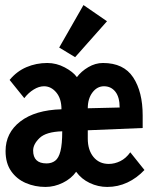

<svg xmlns="http://www.w3.org/2000/svg" viewBox="-20 -727 591 759"><path d="M160 12Q118 12 82 -3.5Q46 -19 24 -50.5Q2 -82 2 -130Q2 -202 60.5 -247Q119 -292 223 -295Q223 -337 202.5 -361.5Q182 -386 154 -386Q134 -386 113 -373Q92 -360 76 -339L18 -411Q46 -445 84.5 -461.5Q123 -478 167 -478Q203 -478 236 -460.5Q269 -443 284 -422Q301 -445 329 -461.5Q357 -478 387 -478Q469 -478 506.5 -421Q544 -364 544 -271V-221L327 -212V-179Q327 -134 349.5 -106.5Q372 -79 410 -79Q433 -79 455.5 -90Q478 -101 495 -125L551 -55Q521 -23 483.5 -5.5Q446 12 404 12Q368 12 335 -3.5Q302 -19 281 -48Q262 -21 228.5 -4.5Q195 12 160 12ZM327 -299 453 -302Q453 -343 436 -364.5Q419 -386 391 -386Q364 -386 345.5 -361.5Q327 -337 327 -299ZM164 -81Q184 -81 198 -91.5Q212 -102 219 -129.5Q226 -157 226 -208Q162 -206 136.5 -181.5Q111 -157 111 -132Q111 -81 164 -81ZM277 -501 214 -539 310 -707 403 -643Z"/></svg>

Font: Inconsolata SemiExpanded ExtraBold
Style: Regular
Weight: 800
Width: 6
Monospace: yes
Designer: Raph Levien, Cyreal, Brenton Simpson
Foundry: Raph Levien, Cyreal, Google
Version: Version 3.001; ttfautohint (v1.8.2.53-6de2)